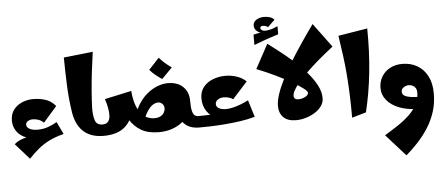

<svg xmlns="http://www.w3.org/2000/svg" viewBox="-72 -1095 3886 1677"><g transform="rotate(-5 1871.0 -256.5)"><path d="M262 -15 226 -31Q157 -31 111 -55Q65 -79 42.5 -118Q20 -157 20 -202Q20 -258 48 -296Q76 -334 122.5 -354Q169 -374 222 -374Q273 -374 324.5 -359Q376 -344 417 -296L298 -160Q278 -180 253 -189Q228 -198 202 -198Q179 -198 160 -187Q141 -176 141 -156Q141 -132 168.5 -118Q196 -104 236 -104Q287 -104 329 -119Q371 -134 408 -156L460 -47ZM149 143 27 5Q56 -22 109.5 -39Q163 -56 228 -66.5Q293 -77 357 -83L460 -47Q386 -28 333.5 -2Q281 24 238 59Q195 94 149 143Z M806 0Q734 0 681 -25.5Q628 -51 595 -101.5Q562 -152 550 -225Q531 -344 526 -470.5Q521 -597 520 -712L776 -740Q764 -657 753.5 -569Q743 -481 736.5 -400Q730 -319 728 -254Q727 -184 741.5 -142Q756 -100 806 -100L826 -50Z M1293 10Q1197 10 1135.5 -26Q1074 -62 1034.5 -127.5Q995 -193 965 -281L1081 -370Q1088 -292 1106.5 -242.5Q1125 -193 1150.5 -165Q1176 -137 1205 -126Q1234 -115 1262 -115Q1295 -115 1316 -126.5Q1337 -138 1347.5 -156Q1358 -174 1358 -193Q1358 -219 1342 -234Q1326 -249 1306 -249Q1282 -249 1257 -232.5Q1232 -216 1207.5 -177Q1183 -138 1160 -68L1094 -106Q1106 -181 1139 -237.5Q1172 -294 1216.5 -332.5Q1261 -371 1310 -390.5Q1359 -410 1404 -410Q1490 -410 1538 -363Q1586 -316 1586 -241Q1586 -183 1562.5 -137Q1539 -91 1498.5 -58Q1458 -25 1405 -7.5Q1352 10 1293 10ZM806 0V-100Q840 -100 855.5 -119.5Q871 -139 872.5 -170.5Q874 -202 866.5 -241Q859 -280 846 -319L1081 -370Q1091 -255 1066 -172Q1041 -89 977.5 -44.5Q914 0 806 0ZM1646 0Q1558 0 1511.5 -51Q1465 -102 1465 -202L1586 -241Q1586 -183 1593 -152.5Q1600 -122 1614 -111Q1628 -100 1646 -100L1666 -50ZM1360 -450Q1331 -469 1302.5 -492Q1274 -515 1254 -540L1345 -638Q1370 -610 1395 -588Q1420 -566 1452 -544Z M1975 -35Q1882 -35 1817.5 -61.5Q1753 -88 1719.5 -137Q1686 -186 1686 -251Q1686 -311 1718.5 -351Q1751 -391 1803 -410.5Q1855 -430 1911 -430Q1963 -430 2011.5 -413.5Q2060 -397 2093 -365L1962 -220Q1944 -233 1922 -238.5Q1900 -244 1880 -244Q1850 -244 1828.5 -229Q1807 -214 1807 -191Q1807 -167 1830.5 -153.5Q1854 -140 1893 -140Q1918 -140 1951 -147.5Q1984 -155 2020 -168.5Q2056 -182 2090 -200L2136 -51ZM1646 0V-100Q1693 -100 1740 -102Q1787 -104 1841.5 -113.5Q1896 -123 1962 -145L2136 -51Q2076 -34 2007 -24Q1938 -14 1869 -8.5Q1800 -3 1742 -1.5Q1684 0 1646 0Z M2494 10Q2420 10 2383 -27.5Q2346 -65 2346 -128Q2346 -172 2366 -231.5Q2386 -291 2421 -360.5Q2456 -430 2502.5 -505.5Q2549 -581 2602 -659.5Q2655 -738 2710 -814L2866 -603Q2820 -567 2774 -529Q2728 -491 2686 -453Q2644 -415 2608.5 -379.5Q2573 -344 2546.5 -311.5Q2520 -279 2505 -251.5Q2490 -224 2490 -204Q2490 -188 2499.5 -179Q2509 -170 2527 -170Q2545 -170 2561 -174Q2577 -178 2590 -185Q2603 -192 2610.5 -201Q2618 -210 2618 -219Q2618 -233 2582 -260.5Q2546 -288 2485 -323Q2424 -358 2346.5 -395Q2269 -432 2186 -465L2301 -677Q2346 -643 2403.5 -598.5Q2461 -554 2520 -501.5Q2579 -449 2629 -392Q2679 -335 2710 -276.5Q2741 -218 2741 -161Q2741 -125 2719 -93.5Q2697 -62 2660.5 -39Q2624 -16 2580.5 -3Q2537 10 2494 10ZM2310 -769 2292 -775Q2244 -775 2220 -795.5Q2196 -816 2196 -844Q2196 -877 2225 -895Q2254 -913 2291 -913Q2314 -913 2338.5 -907Q2363 -901 2382 -881L2320 -821Q2310 -829 2299.5 -832.5Q2289 -836 2278 -836Q2268 -836 2260 -832.5Q2252 -829 2252 -818Q2252 -807 2267.5 -797.5Q2283 -788 2322 -795Q2348 -800 2363 -805.5Q2378 -811 2403 -822V-771ZM2188 -676V-767Q2231 -776 2265 -783Q2299 -790 2332 -796Q2365 -802 2403 -808V-751Q2363 -739 2332 -728.5Q2301 -718 2268 -706Q2235 -694 2188 -676Z M2983 31Q2983 -80 2979.5 -171Q2976 -262 2969.5 -344Q2963 -426 2952 -510Q2941 -594 2926 -692L3182 -734Q3185 -531 3166 -349.5Q3147 -168 3107 -5Z M3427 400 3256 209Q3316 173 3372.5 135.5Q3429 98 3473 56.5Q3517 15 3543 -33Q3569 -81 3569 -139Q3569 -163 3559 -178.5Q3549 -194 3533 -201.5Q3517 -209 3500 -209Q3477 -209 3455.5 -195Q3434 -181 3434 -157Q3434 -133 3455.5 -121Q3477 -109 3510 -104.5Q3543 -100 3577 -100L3566 4Q3472 4 3401.5 -23Q3331 -50 3291.5 -97.5Q3252 -145 3252 -205Q3252 -261 3278.5 -305Q3305 -349 3352 -374Q3399 -399 3458 -399Q3533 -399 3590 -366Q3647 -333 3679.5 -270.5Q3712 -208 3712 -119Q3712 -32 3688 42.5Q3664 117 3623 181Q3582 245 3531.5 299.5Q3481 354 3427 400Z"/></g></svg>

Font: Marhey Light
Style: Regular
Weight: 300
Designer: Nur Syamsi & Bustanul Arifin
Foundry: Namelatype
Version: Version 1.000